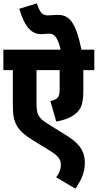

<svg xmlns="http://www.w3.org/2000/svg" viewBox="-20 -916 578 1136"><path d="M538 -501V-622H462C427 -794 385 -828 322 -828C298 -828 281 -825 263 -825C230 -825 216 -842 198 -896L94 -864C128 -749 170 -714 225 -714C238 -714 255 -717 270 -717C301 -717 320 -699 339 -622H0V-501H56V-304C56 -241 60 -210 77 -177C94 -144 123 -118 181 -82L279 -22C330 10 340 31 340 61C340 90 327 114 312 133L426 200C456 157 482 110 482 48C482 -7 464 -57 382 -109L262 -184C202 -221 196 -244 196 -313V-501H333V-390C333 -359 329 -346 319 -336C311 -328 297 -322 278 -318L313 -197C369 -207 408 -224 435 -250C464 -278 473 -314 473 -382V-501Z"/></svg>

Font: Noto Sans Devanagari UI Condensed ExtraBold
Style: Regular
Weight: 800
Width: 3
Designer: Jelle Bosma - Monotype Design Team
Foundry: Monotype Imaging Inc.
Version: Version 2.004